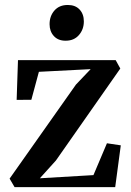

<svg xmlns="http://www.w3.org/2000/svg" viewBox="-20 -770 540 790"><path d="M353 -485.5 140 -474.5 109 -359.5 48.5 -359 54 -522.5H456L475 -488L210 -109.5L144 -36.5L364.5 -49.5L420 -180.5L477 -172L454 0H40L19.5 -35L292.5 -422ZM249.5 -602.5Q219 -602.5 201.5 -621.8Q184 -641 184 -670.5Q184 -704 204 -726.8Q224 -749.5 258.5 -749.5H259.5Q290 -749.5 307.5 -730.8Q325 -712 325 -682Q325 -649 304.8 -625.8Q284.5 -602.5 250.5 -602.5Z"/></svg>

Font: Merriweather 96pt SemiBold
Style: Regular
Weight: 600
Version: Version 2.100